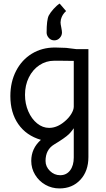

<svg xmlns="http://www.w3.org/2000/svg" viewBox="-20 -783 593 1075"><path d="M155 118Q155 48 209 0Q127 -24 82.5 -88Q38 -152 38 -245Q38 -324 70 -386Q102 -448 158.5 -482.5Q215 -517 288 -517L350 -515L407 -508H475V96Q475 175 430 223.5Q385 272 313 272Q270 272 234 251.5Q198 231 176.5 195.5Q155 160 155 118ZM342 -103Q365 -122 379 -145Q393 -168 393 -186V-442L315 -443H284Q238 -443 200.5 -418Q163 -393 141.5 -349.5Q120 -306 120 -252Q120 -202 138.5 -159.5Q157 -117 188 -92Q219 -67 255 -67Q300 -67 342 -103ZM393 99V-65Q391 -62 383 -51.5Q375 -41 366 -32Q343 -10 283 26Q235 55 235 118Q235 150 259.5 174Q284 198 317 198Q352 198 372.5 171Q393 144 393 99ZM321 -674Q319 -662 319 -658Q319 -648 323 -630Q327 -610 327 -601Q327 -584 314.5 -570.5Q302 -557 284 -557Q265 -557 253 -571Q241 -585 241 -600Q241 -672 253 -696Q262 -713 280 -733Q298 -753 314 -763L350 -721Q328 -702 321 -674Z"/></svg>

Font: Bellota
Style: Bold
Weight: 700
Designer: Kemie Guaida
Foundry: Kemie Guaida
Version: Version 4.001